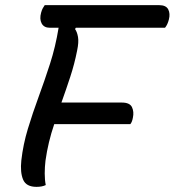

<svg xmlns="http://www.w3.org/2000/svg" viewBox="-20 -720 679 747"><path d="M158 0Q144 7 122 7Q82 7 70 -21Q58 -49 63 -96Q70 -158 88.5 -219Q107 -280 130 -342.5Q153 -405 174.5 -471.5Q196 -538 208 -612H174Q151 -612 142 -629Q133 -646 140 -671Q143 -682 146.5 -688Q150 -694 154 -700H599Q626 -700 634.5 -683.5Q643 -667 637 -644Q632 -624 622 -612H275L272 -607Q280 -596 283.5 -576Q287 -556 280 -523Q270 -472 253.5 -421.5Q237 -371 219 -321H454Q485 -321 493.5 -303Q502 -285 497 -262Q494 -245 487 -237H191Q179 -202 170.5 -166.5Q162 -131 157 -95Q154 -70 154 -45Q154 -20 158 0Z"/></svg>

Font: Recursive Mn Csl St
Style: Italic
Weight: 400
Italic angle: -15°
Monospace: yes
Version: Version 1.079;hotconv 1.0.112;makeotfexe 2.5.65598; ttfautoh